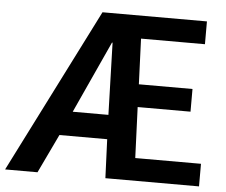

<svg xmlns="http://www.w3.org/2000/svg" viewBox="-63 -769 972 827"><g transform="rotate(5 423.0 -355.5)"><path d="M399.4 -584.5 256.8 -272.9H411.1L401.9 -584ZM826.7 -97.7V0H421.9L415 -168H208.5L128.4 0H-11.7L347.2 -710.9H798.8V-612.3H522.5L530.3 -415.5H762.2V-317.4H533.7L542.5 -97.7Z"/></g></svg>

Font: Ufes Sans SemiBold
Style: Regular
Weight: 600
Designer: Ricardo Esteves & Filipe Motta
Foundry: ProDesignUfes - Ricardo Esteves, Filipe Motta (This is a derivative work, based on Roboto family, by Christian Robertson
Version: Version 2.0